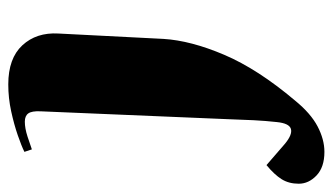

<svg xmlns="http://www.w3.org/2000/svg" viewBox="-265 -385 804 464"><g transform="rotate(-90 137.0 -153.0)"><path d="M275 -160Q271 -94 236.5 -13Q202 68 126 158Q95 196 63.5 212.5Q32 229 2 229Q-35 229 -55 210Q-75 191 -75 167Q-75 143 -64 125.5Q-53 108 -30 89L22 134Q44 152 57.5 148Q71 144 74 114Q77 87 78.5 57.5Q80 28 81 -5L100 -457Q101 -478 95 -486.5Q89 -495 75 -495Q59 -495 39 -488.5Q19 -482 8 -478L2 -496Q16 -503 42 -512Q68 -521 100 -528Q132 -535 165 -535Q228 -535 259.5 -501Q291 -467 288 -414Z"/></g></svg>

Font: Literata 72pt ExtraBold
Style: Italic
Weight: 800
Italic angle: -2°
Designer: Latin by Veronika Burian and Jose Scaglione. Greek by Irene Vlachou. Cyrillic by Vera Evstafieva
Foundry: TypeTogether
Version: Version 3.002